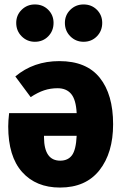

<svg xmlns="http://www.w3.org/2000/svg" viewBox="-20 -826 551 864"><path d="M489 -267Q489 -138 427.5 -60Q366 18 250 18Q142 18 79.5 -52Q17 -122 17 -257Q17 -281 21 -317H325Q322 -377 300.5 -403Q279 -429 239 -429Q207 -429 178.5 -419.5Q150 -410 118 -389L49 -482Q131 -551 247 -551Q369 -551 429 -476Q489 -401 489 -267ZM325 -215H178V-207Q179 -103 251 -103Q286 -103 304 -127.5Q322 -152 325 -215ZM221 -723Q221 -687 197 -662.5Q173 -638 137 -638Q102 -638 77.5 -662.5Q53 -687 53 -723Q53 -758 77.5 -782Q102 -806 137 -806Q173 -806 197 -782Q221 -758 221 -723ZM440 -723Q440 -687 416 -662.5Q392 -638 356 -638Q321 -638 296.5 -662.5Q272 -687 272 -723Q272 -758 296.5 -782Q321 -806 356 -806Q392 -806 416 -782Q440 -758 440 -723Z"/></svg>

Font: Fira Sans Condensed ExtraBold
Style: Regular
Weight: 800
Width: 3
Designer: Carrois Corporate & Edenspiekermann AG
Foundry: Carrois Corporate GbR & Edenspiekermann AG
Version: Version 4.203